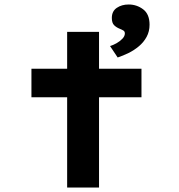

<svg xmlns="http://www.w3.org/2000/svg" viewBox="-20 -835 799 855"><path d="M279 0V-693H421V0ZM120 -402V-529H610V-402ZM504 -579 470 -630Q484 -634 499 -642.5Q514 -651 525 -662.5Q536 -674 536 -686Q536 -695 529.5 -699Q523 -703 513 -707Q498 -713 488 -723Q478 -733 478 -755Q478 -785 500 -800Q522 -815 553 -815Q589 -815 617.5 -793.5Q646 -772 646 -725Q646 -695 633 -671Q620 -647 598.5 -629Q577 -611 552.5 -599Q528 -587 504 -579Z"/></svg>

Font: Lexend Zetta SemiBold
Style: Regular
Weight: 600
Designer: Bonnie Shaver-Troup, Thomas Jockin
Foundry: Lexend
Version: Version 1.007